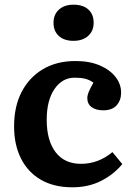

<svg xmlns="http://www.w3.org/2000/svg" viewBox="-20 -784 566 818"><path d="M288 14Q210 14 154.5 -18Q99 -50 69.5 -108.5Q40 -167 40 -246Q40 -330 72 -392Q104 -454 162.5 -489Q221 -524 302 -524Q361 -524 404.5 -505.5Q448 -487 472 -456.5Q496 -426 496 -389Q496 -357 477 -335.5Q458 -314 420 -314Q389 -314 370.5 -327.5Q352 -341 352 -366Q352 -378 358 -392.5Q364 -407 378 -432Q361 -444 343 -448.5Q325 -453 298 -453Q245 -453 212 -404.5Q179 -356 179 -274Q179 -185 217 -135.5Q255 -86 325 -86Q399 -86 459 -136L501 -85Q465 -41 411 -13.5Q357 14 288 14ZM293 -610Q254 -610 231 -630.5Q208 -651 208 -687Q208 -722 231 -743Q254 -764 293 -764Q334 -764 356.5 -743.5Q379 -723 379 -687Q379 -652 355.5 -631Q332 -610 293 -610Z"/></svg>

Font: Literata 12pt SemiBold
Style: Regular
Weight: 600
Designer: Latin by Veronika Burian and Jose Scaglione. Greek by Irene Vlachou. Cyrillic by Vera Evstafieva.
Foundry: TypeTogether
Version: Version 3.002